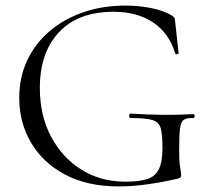

<svg xmlns="http://www.w3.org/2000/svg" viewBox="-20 -656 754 688"><path d="M405 12Q292.8 12 213 -30.5Q133.3 -73 91.1 -145.1Q49 -217.1 49 -305.2Q49 -379.2 77.5 -439.7Q106 -500.2 157.5 -544.1Q209 -588 278.4 -612Q347.7 -636 429.6 -636Q477 -636 521.9 -627Q566.8 -618 596 -600.2Q605 -594 605.9 -589.9Q606.8 -585.8 607.8 -577.3L620 -465.3Q620 -463.2 614.6 -461.8Q609.2 -460.4 608 -464.4Q586 -537.2 528.9 -575.5Q471.8 -613.8 387 -613.8Q259.8 -613.8 191.3 -540.5Q122.8 -467.2 122.8 -340.8Q122.8 -242.2 162.9 -166.5Q203 -90.8 272.1 -47.9Q341.2 -5 429.2 -5Q477.6 -5 506.6 -14Q535.6 -23 548.9 -49Q562.2 -75 562.2 -126Q562.2 -174 555.9 -196.5Q549.6 -219 525.8 -226Q502.1 -233 448.8 -233Q442.8 -233 442.8 -241Q442.8 -249 447.8 -249Q511.2 -245 563.2 -244.5Q615.3 -244 672.4 -247Q677.4 -247 677.4 -240Q677.4 -233 672.4 -233Q649.1 -234 638.3 -226.5Q627.6 -219 624.8 -194Q622 -169 622 -116Q622 -83 624 -67Q626 -51 627.5 -43.5Q629 -36 629 -28Q629 -22 626.9 -20Q624.8 -18 617.8 -16Q566.8 -4 511.5 4Q456.2 12 405 12Z"/></svg>

Font: Cormorant Light
Style: Regular
Weight: 300
Designer: Christian Thalmann (Catharsis Fonts)
Foundry: Catharsis Fonts
Version: Version 4.000